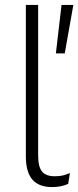

<svg xmlns="http://www.w3.org/2000/svg" viewBox="-20 -750 318 780"><path d="M278 -730 243 -533H207L230 -730ZM135 -730V-118Q135 -72 151 -53Q167 -34 201 -34Q222 -34 234.5 -37Q247 -40 264 -47L257 -3Q229 10 191 10Q138 10 111.5 -20.5Q85 -51 85 -116V-730Z"/></svg>

Font: Work Sans Light
Style: Regular
Weight: 300
Designer: Wei Huang
Foundry: Wei Huang
Version: Version 2.012; ttfautohint (v1.8.3)